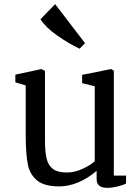

<svg xmlns="http://www.w3.org/2000/svg" viewBox="-20 -889 671 926"><path d="M175 -796 246 -869 390 -681 364 -654Q313 -678 257 -717Q201 -756 175 -796ZM54 -492V-529L180 -556L197 -547V-211Q197 -154 205.5 -121.5Q214 -89 237 -73Q260 -57 302 -57Q341 -57 381 -76Q421 -95 437 -112V-473L376 -488V-528L516 -556L529 -548V-42H588V-4Q573 4 546 10.5Q519 17 497 17Q446 17 446 -25V-65Q404 -29 357.5 -9.5Q311 10 266 10Q193 10 158.5 -19Q124 -48 114.5 -95Q105 -142 104 -225V-477Z"/></svg>

Font: Martel DemiBold
Style: Regular
Weight: 600
Designer: Dan Reynolds
Foundry: Dan Reynolds
Version: Version 1.001; ttfautohint (v1.1) -l 5 -r 5 -G 72 -x 0 -D la